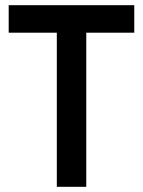

<svg xmlns="http://www.w3.org/2000/svg" viewBox="-20 -720 551 740"><path d="M199 0V-594H13.5V-700H497.5V-594H312.5V0Z"/></svg>

Font: Cabin SemiCondensed SemiBold
Style: Regular
Weight: 600
Width: 4
Designer: Pablo Impallari
Foundry: Pablo Impallari. http://www.impallari.com Igino Marini. http://www.ikern.com
Version: Version 3.001